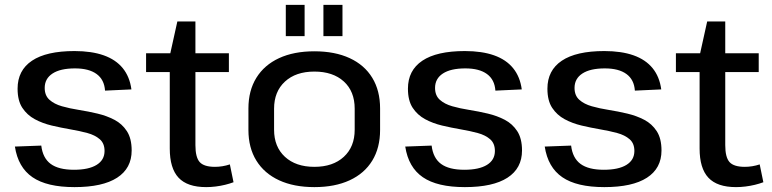

<svg xmlns="http://www.w3.org/2000/svg" viewBox="-20 -758 3160 786"><path d="M285 8Q172 8 113 -32.5Q54 -73 41 -158L149 -162Q155 -111 187.5 -87Q220 -63 283 -63Q343 -63 375.5 -83Q408 -103 408 -140Q408 -171 388.5 -188Q369 -205 337.5 -213.5Q306 -222 268 -228.5Q230 -235 192 -244Q154 -253 122.5 -270Q91 -287 71.5 -316.5Q52 -346 52 -395Q52 -470 111 -509.5Q170 -549 285 -549Q355 -549 404.5 -531.5Q454 -514 482.5 -479Q511 -444 518 -392L410 -387Q407 -432 375.5 -455Q344 -478 287 -478Q227 -478 195 -457Q163 -436 163 -398Q163 -367 182.5 -349.5Q202 -332 233.5 -323Q265 -314 303 -308Q341 -302 379 -293Q417 -284 448.5 -267.5Q480 -251 499.5 -221Q519 -191 519 -142Q519 -69 459.5 -30.5Q400 8 285 8Z M824 8Q747 8 711 -30.5Q675 -69 675 -150V-530L706 -670H780V-164Q780 -114 797.5 -94.5Q815 -75 860 -75Q875 -75 890.5 -77.5Q906 -80 921 -85L936 -12Q920 -6 901.5 -1.5Q883 3 863 5.5Q843 8 824 8ZM578 -540H917V-463H578Z M1267 8Q1183 8 1122.5 -20Q1062 -48 1029.5 -100.5Q997 -153 997 -226V-314Q997 -387 1029.5 -439.5Q1062 -492 1122.5 -520Q1183 -548 1267 -548Q1351 -548 1411.5 -520Q1472 -492 1504 -439.5Q1536 -387 1536 -314V-226Q1536 -153 1504 -100.5Q1472 -48 1411.5 -20Q1351 8 1267 8ZM1267 -75Q1343 -75 1387.5 -116Q1432 -157 1432 -227V-313Q1432 -384 1387.5 -424.5Q1343 -465 1267 -465Q1191 -465 1146.5 -424Q1102 -383 1102 -313V-227Q1102 -157 1146.5 -116Q1191 -75 1267 -75ZM1227 -738V-610H1150V-738ZM1382 -738V-610H1304V-738Z M1883 8Q1770 8 1711 -32.5Q1652 -73 1639 -158L1747 -162Q1753 -111 1785.5 -87Q1818 -63 1881 -63Q1941 -63 1973.5 -83Q2006 -103 2006 -140Q2006 -171 1986.5 -188Q1967 -205 1935.5 -213.5Q1904 -222 1866 -228.5Q1828 -235 1790 -244Q1752 -253 1720.5 -270Q1689 -287 1669.5 -316.5Q1650 -346 1650 -395Q1650 -470 1709 -509.5Q1768 -549 1883 -549Q1953 -549 2002.5 -531.5Q2052 -514 2080.5 -479Q2109 -444 2116 -392L2008 -387Q2005 -432 1973.5 -455Q1942 -478 1885 -478Q1825 -478 1793 -457Q1761 -436 1761 -398Q1761 -367 1780.5 -349.5Q1800 -332 1831.5 -323Q1863 -314 1901 -308Q1939 -302 1977 -293Q2015 -284 2046.5 -267.5Q2078 -251 2097.5 -221Q2117 -191 2117 -142Q2117 -69 2057.5 -30.5Q1998 8 1883 8Z M2454 8Q2341 8 2282 -32.5Q2223 -73 2210 -158L2318 -162Q2324 -111 2356.5 -87Q2389 -63 2452 -63Q2512 -63 2544.5 -83Q2577 -103 2577 -140Q2577 -171 2557.5 -188Q2538 -205 2506.5 -213.5Q2475 -222 2437 -228.5Q2399 -235 2361 -244Q2323 -253 2291.5 -270Q2260 -287 2240.5 -316.5Q2221 -346 2221 -395Q2221 -470 2280 -509.5Q2339 -549 2454 -549Q2524 -549 2573.5 -531.5Q2623 -514 2651.5 -479Q2680 -444 2687 -392L2579 -387Q2576 -432 2544.5 -455Q2513 -478 2456 -478Q2396 -478 2364 -457Q2332 -436 2332 -398Q2332 -367 2351.5 -349.5Q2371 -332 2402.5 -323Q2434 -314 2472 -308Q2510 -302 2548 -293Q2586 -284 2617.5 -267.5Q2649 -251 2668.5 -221Q2688 -191 2688 -142Q2688 -69 2628.5 -30.5Q2569 8 2454 8Z M2993 8Q2916 8 2880 -30.5Q2844 -69 2844 -150V-530L2875 -670H2949V-164Q2949 -114 2966.5 -94.5Q2984 -75 3029 -75Q3044 -75 3059.5 -77.5Q3075 -80 3090 -85L3105 -12Q3089 -6 3070.5 -1.5Q3052 3 3032 5.5Q3012 8 2993 8ZM2747 -540H3086V-463H2747Z"/></svg>

Font: Pathway Extreme 8pt Thin 12pt Medium
Style: Regular
Weight: 500
Version: Version 1.001;gftools[0.9.26]